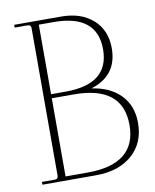

<svg xmlns="http://www.w3.org/2000/svg" viewBox="-74 -688 601 745"><g transform="rotate(-10 226.0 -315.0)"><path d="M440 -172Q440 -93 387 -46.5Q334 0 245 0H33V-11H83Q97 -11 97 -25V-607Q97 -619 83 -619H33V-630H217Q296 -630 343 -588Q390 -546 390 -475Q390 -367 285 -335Q357 -325 398.5 -282.5Q440 -240 440 -172ZM185 -614H127V-340H185Q356 -340 356 -477Q356 -614 185 -614ZM214 -324H127V-16H214Q406 -16 406 -170Q406 -324 214 -324Z"/></g></svg>

Font: Arapey Thin-Display
Style: Regular
Weight: 100
Designer: Eduardo Rodriguez Tunni
Foundry: Eduardo Rodriguez Tunni
Version: Version 4.000